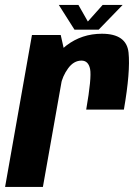

<svg xmlns="http://www.w3.org/2000/svg" viewBox="-47 -734 538 754"><path d="M291.5 -303.5H439.5Q465.5 -453.5 457.8 -527.5Q450 -601.5 353 -601.5Q274.5 -601.5 214 -555.5Q153.5 -509.5 138.5 -422L191.5 -399.5Q198 -434.5 220.2 -465.2Q242.5 -496 273 -496Q300 -496 306.8 -463Q313.5 -430 291.5 -303.5ZM-27 0H121.5L211.5 -507.5L191.5 -596.5H78.5ZM245.5 -617.5H340.5L434.5 -714.5H356L298 -649.5L261 -714.5H184Z"/></svg>

Font: Anybody Condensed
Style: Bold Italic
Weight: 700
Width: 3
Italic angle: -10°
Version: Version 1.113;gftools[0.9.25]